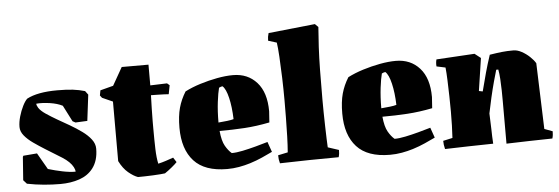

<svg xmlns="http://www.w3.org/2000/svg" viewBox="-48 -857 2957 1015"><g transform="rotate(-5 1430.5 -349.5)"><path d="M235 13Q193 13 148.5 9Q104 5 59 -4L41 -24L50 -147L53 -153L126 -159L176 -72Q195 -66 214 -61.5Q233 -57 251 -53Q270 -49 287.5 -47Q305 -45 321 -45Q321 -51 319 -57Q317 -63 314 -69Q299 -98 257.5 -124.5Q216 -151 171 -178Q139 -198 110.5 -218Q82 -238 64 -260Q46 -282 46 -306Q46 -332 54.5 -361.5Q63 -391 75.5 -416Q88 -441 100 -452Q157 -482 262 -482Q312 -482 344.5 -478Q377 -474 408 -465L423 -445L406 -307L343 -304L328 -312L284 -398Q257 -412 217 -418Q175 -424 145 -421Q145 -412 153 -399Q164 -382 190 -364.5Q216 -347 247 -329Q279 -311 312.5 -291.5Q346 -272 375 -251Q404 -230 422 -206.5Q440 -183 440 -157Q440 -93 409 -53Q382 -18 336.5 -2.5Q291 13 235 13Z M647 12Q624 4 597 -18.5Q570 -41 550 -81V-397Q536 -403 522 -409.5Q508 -416 494 -422L484 -435L489 -462L558 -480L612 -575H754V-465L843 -468L856 -457L847 -410Q840 -411 822 -411.5Q804 -412 785 -412.5Q766 -413 753 -413Q752 -380 751 -342.5Q750 -305 750 -275Q750 -245 750 -236Q750 -175 751.5 -127.5Q753 -80 760 -49Q782 -54 801.5 -60.5Q821 -67 841 -74L857 -49Q849 -40 829 -23.5Q809 -7 791 5Q785 6 767 7.5Q749 9 726.5 10Q704 11 682.5 11.5Q661 12 647 12Z M1121 11Q1002 11 945 -51.5Q888 -114 888 -228Q888 -290 900 -333.5Q912 -377 937 -417Q974 -436 1019 -450Q1064 -464 1109.5 -472.5Q1155 -481 1194 -481Q1272 -481 1320 -427.5Q1368 -374 1368 -274L1364 -215Q1294 -201 1230.5 -197Q1167 -193 1098 -193Q1103 -140 1118.5 -113Q1134 -86 1152 -71Q1177 -71 1210.5 -78Q1244 -85 1279.5 -94.5Q1315 -104 1345 -113L1364 -59Q1339 -47 1309 -33.5Q1279 -20 1244 -9Q1215 0 1184 5.5Q1153 11 1121 11ZM1096 -238Q1120 -240 1142 -242.5Q1164 -245 1177 -249Q1175 -314 1163.5 -362.5Q1152 -411 1134 -427Q1127 -427 1115 -421Q1108 -395 1102 -346.5Q1096 -298 1096 -238Z M1401 5Q1395 -16 1395 -38L1447 -49Q1450 -85 1451.5 -134.5Q1453 -184 1453.5 -235Q1454 -286 1454 -324Q1454 -382 1452 -444Q1450 -506 1447 -556.5Q1444 -607 1440 -632L1395 -646Q1395 -667 1401 -686L1649 -712L1666 -695Q1662 -645 1659 -590Q1656 -535 1655 -467Q1654 -399 1654 -311Q1654 -281 1654.5 -243.5Q1655 -206 1656 -169Q1657 -132 1658 -102Q1659 -72 1660 -57L1718 -38Q1718 -28 1717 -19Q1716 -10 1713 0Q1635 0 1557 1.5Q1479 3 1401 5Z M1985 11Q1866 11 1809 -51.5Q1752 -114 1752 -228Q1752 -290 1764 -333.5Q1776 -377 1801 -417Q1838 -436 1883 -450Q1928 -464 1973.5 -472.5Q2019 -481 2058 -481Q2136 -481 2184 -427.5Q2232 -374 2232 -274L2228 -215Q2158 -201 2094.5 -197Q2031 -193 1962 -193Q1967 -140 1982.5 -113Q1998 -86 2016 -71Q2041 -71 2074.5 -78Q2108 -85 2143.5 -94.5Q2179 -104 2209 -113L2228 -59Q2203 -47 2173 -33.5Q2143 -20 2108 -9Q2079 0 2048 5.5Q2017 11 1985 11ZM1960 -238Q1984 -240 2006 -242.5Q2028 -245 2041 -249Q2039 -314 2027.5 -362.5Q2016 -411 1998 -427Q1991 -427 1979 -421Q1972 -395 1966 -346.5Q1960 -298 1960 -238Z M2277 6Q2271 -17 2271 -38L2321 -49Q2323 -79 2324 -115Q2325 -151 2325 -189Q2325 -225 2324 -268.5Q2323 -312 2321.5 -353.5Q2320 -395 2317 -423L2270 -433Q2268 -452 2273 -470Q2324 -473 2374.5 -476Q2425 -479 2476 -482L2508 -457L2482 -284L2502 -280Q2516 -335 2528 -378.5Q2540 -422 2556 -470Q2593 -476 2620.5 -479Q2648 -482 2682 -482Q2703 -482 2726 -469.5Q2749 -457 2768 -439Q2787 -421 2797 -404Q2800 -316 2803 -229Q2806 -142 2809 -54L2852 -38Q2852 -28 2851 -19Q2850 -10 2847 0Q2786 1 2725 2.5Q2664 4 2603 6V-221Q2603 -245 2602.5 -276Q2602 -307 2600 -337.5Q2598 -368 2594 -388H2583Q2576 -365 2565.5 -326.5Q2555 -288 2545 -244.5Q2535 -201 2527 -161L2530 -77L2531 -39Q2532 -29 2532 -19.5Q2532 -10 2533 0Q2469 1 2405 2.5Q2341 4 2277 6Z"/></g></svg>

Font: Labrada Black
Style: Regular
Weight: 900
Designer: Mercedes Jáuregui
Foundry: Omnibus-Type Team
Version: Version 1.000; ttfautohint (v1.8.4.7-5d5b)